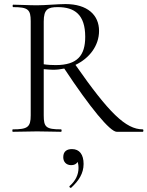

<svg xmlns="http://www.w3.org/2000/svg" viewBox="-20 -648 725 944"><path d="M554 0H682C686 0 686 -12 682 -12C598 -12 515 -94 351 -329C419 -361 467 -423 467 -496C467 -575 409 -628 302 -628C265 -628 203 -622 162 -622C118 -622 77 -625 45 -625C41 -625 41 -613 45 -613C118 -613 131 -601 131 -544V-81C131 -23 116 -12 43 -12C40 -12 40 0 43 0L162 -2C209 -2 247 0 280 0C284 0 284 -12 280 -12C206 -12 195 -23 195 -81V-308C209 -307 227 -305 240 -305C259 -305 277 -307 296 -311C423 -119 521 0 554 0ZM399 -467C399 -376 361 -328 254 -328C237 -328 214 -329 195 -332V-542C195 -602 215 -613 264 -613C347 -613 399 -576 399 -467ZM330 275C367 241 391 205 391 158C391 112 371 85 334 85C310 85 291 95 291 125C291 148 306 164 330 164C344 164 356 159 361 148C364 154 366 164 366 178C366 210 352 241 322 267C319 270 325 278 330 275Z"/></svg>

Font: Cormorant Garamond
Style: Regular
Weight: 400
Designer: Christian Thalmann (Catharsis Fonts)
Foundry: Catharsis Fonts
Version: Version 4.002;Glyphs 3.4 (3410)